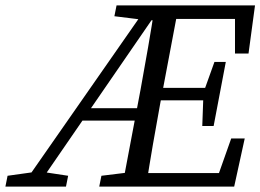

<svg xmlns="http://www.w3.org/2000/svg" viewBox="-58 -690 963 710"><path d="M-38 0H186L194 -40L95 -55H77L-30 -40L-38 0ZM22 0H79L540 -670H489L22 0ZM220 -244H481L490 -290H251L220 -244ZM309 0H435L445 -55H439L317 -40L309 0ZM365 -630 486 -615H548L559 -670H373L365 -630ZM394 0H482C498 -103 516 -207 535 -310L603 -670H515C499 -567 481 -463 462 -360L394 0ZM435 0H808L847 -178H797L734 0L789 -50H445L435 0ZM497 -319H722L730 -365H506L497 -319ZM549 -620H843L811 -670V-492H861L885 -670H559L549 -620ZM690 -224H732L777 -461H735L697 -355L694 -335L690 -224Z"/></svg>

Font: Source Serif Variable
Style: Italic
Weight: 389
Italic angle: -12°
Designer: Frank Grießhammer
Foundry: Adobe Systems Incorporated
Version: Version 3.001;hotconv 1.0.111;makeotfexe 2.5.65597